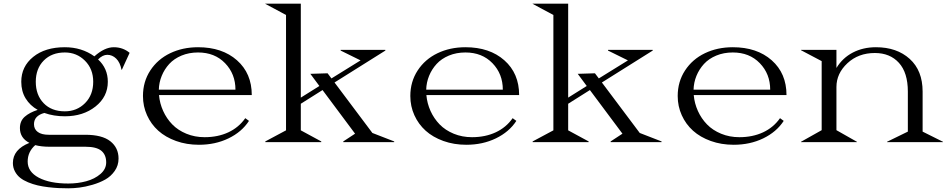

<svg xmlns="http://www.w3.org/2000/svg" viewBox="-20 -770 5149 1040"><path d="M173.8 -327.1Q173.8 -255.4 216.3 -211.2Q258.8 -167 331.1 -167Q396.5 -167 440.7 -211.4Q484.9 -255.9 484.9 -327.1Q484.9 -396.5 440.2 -441.2Q395.5 -485.8 331.1 -485.8Q260.3 -485.8 217 -442.1Q173.8 -398.4 173.8 -327.1ZM49.8 112.8Q49.8 39.6 139.2 3.9Q87.9 -22.5 87.9 -76.2Q87.9 -114.7 114 -137.7Q140.1 -160.6 184.1 -174.8Q142.6 -198.2 118.9 -236.8Q95.2 -275.4 95.2 -327.1Q95.2 -409.7 159.9 -461.9Q224.6 -514.2 331.1 -514.2Q422.4 -514.2 491.2 -464.8Q546.4 -514.2 596.2 -514.2Q645.5 -514.2 682.1 -483.9L640.1 -392.1H638.2Q630.4 -432.1 609.4 -452.6Q588.4 -473.1 561 -473.1Q536.1 -473.1 511.2 -448.2Q564 -399.4 564 -327.1Q564 -246.1 497.3 -193.1Q430.7 -140.1 331.1 -140.1Q271 -140.1 220.2 -158.2Q164.1 -143.1 164.1 -97.2Q164.1 -70.3 184.6 -55.2Q205.1 -40 244.1 -40H441.9Q533.2 -40 577.6 -4.9Q622.1 30.3 622.1 88.9Q622.1 126.5 601.3 156Q580.6 185.5 550 202.6Q519.5 219.7 480.7 231Q441.9 242.2 409.9 246.1Q377.9 250 350.1 250Q322.8 250 297.4 248.8Q272 247.6 241 243.9Q210 240.2 183.8 234.1Q157.7 228 132.3 217.5Q106.9 207 89.4 193.1Q71.8 179.2 60.8 158.4Q49.8 137.7 49.8 112.8ZM129.9 105Q129.9 160.6 189.9 192.4Q250 224.1 350.1 224.1Q401.4 224.1 447.3 211.7Q493.2 199.2 524.2 172.4Q555.2 145.5 555.2 109.9Q555.2 68.4 528.8 46.6Q502.4 24.9 443.8 24.9H250Q204.1 24.9 170.9 16.1Q129.9 52.2 129.9 105Z M754.4 -250Q754.4 -327.6 794.2 -388.4Q834 -449.2 901.6 -481.7Q969.2 -514.2 1052.7 -514.2Q1183.6 -514.2 1263.7 -443.4Q1343.8 -372.6 1343.8 -254.9H841.3Q845.2 -210 863.8 -168.9Q882.3 -127.9 913.1 -96.2Q943.8 -64.5 989.5 -45.7Q1035.2 -26.9 1088.4 -26.9Q1160.2 -26.9 1216.8 -53.2Q1273.4 -79.6 1308.6 -129.9L1328.6 -115.2Q1289.6 -55.2 1217.8 -20.5Q1146 14.2 1057.6 14.2Q990.7 14.2 933.6 -6.3Q876.5 -26.9 837.4 -62Q798.3 -97.2 776.4 -145.8Q754.4 -194.3 754.4 -250ZM840.3 -284.2H1255.4Q1255.4 -369.6 1199.2 -427.7Q1143.1 -485.8 1052.7 -485.8Q1003.9 -485.8 963.4 -469Q922.9 -452.1 896.7 -423.6Q870.6 -395 856 -359.1Q841.3 -323.2 840.3 -284.2Z M1609.4 -208V-64L1720.2 -3.9V0H1417V-3.9L1529.3 -64V-689L1417 -749V-750H1609.4V-241.2L1710 -304.2L1661.1 -370.1L1754.4 -373L1775.4 -345.2L1933.1 -442.9L1825.2 -496.1V-500H2067.4V-496.1L1792 -323.2L1997.1 -49.8L2115.2 -3.9V0H1839.4V-3.9L1903.3 -45.9L1727.1 -282.2Z M2202.6 -250Q2202.6 -327.6 2242.4 -388.4Q2282.2 -449.2 2349.9 -481.7Q2417.5 -514.2 2501 -514.2Q2631.8 -514.2 2711.9 -443.4Q2792 -372.6 2792 -254.9H2289.6Q2293.5 -210 2312 -168.9Q2330.6 -127.9 2361.3 -96.2Q2392.1 -64.5 2437.7 -45.7Q2483.4 -26.9 2536.6 -26.9Q2608.4 -26.9 2665 -53.2Q2721.7 -79.6 2756.8 -129.9L2776.9 -115.2Q2737.8 -55.2 2666 -20.5Q2594.2 14.2 2505.9 14.2Q2439 14.2 2381.8 -6.3Q2324.7 -26.9 2285.6 -62Q2246.6 -97.2 2224.6 -145.8Q2202.6 -194.3 2202.6 -250ZM2288.6 -284.2H2703.6Q2703.6 -369.6 2647.5 -427.7Q2591.3 -485.8 2501 -485.8Q2452.1 -485.8 2411.6 -469Q2371.1 -452.1 2345 -423.6Q2318.8 -395 2304.2 -359.1Q2289.6 -323.2 2288.6 -284.2Z M3057.6 -208V-64L3168.5 -3.9V0H2865.2V-3.9L2977.5 -64V-689L2865.2 -749V-750H3057.6V-241.2L3158.2 -304.2L3109.4 -370.1L3202.6 -373L3223.6 -345.2L3381.3 -442.9L3273.4 -496.1V-500H3515.6V-496.1L3240.2 -323.2L3445.3 -49.8L3563.5 -3.9V0H3287.6V-3.9L3351.6 -45.9L3175.3 -282.2Z M3650.9 -250Q3650.9 -327.6 3690.7 -388.4Q3730.5 -449.2 3798.1 -481.7Q3865.7 -514.2 3949.2 -514.2Q4080.1 -514.2 4160.2 -443.4Q4240.2 -372.6 4240.2 -254.9H3737.8Q3741.7 -210 3760.3 -168.9Q3778.8 -127.9 3809.6 -96.2Q3840.3 -64.5 3886 -45.7Q3931.6 -26.9 3984.9 -26.9Q4056.6 -26.9 4113.3 -53.2Q4169.9 -79.6 4205.1 -129.9L4225.1 -115.2Q4186 -55.2 4114.3 -20.5Q4042.5 14.2 3954.1 14.2Q3887.2 14.2 3830.1 -6.3Q3772.9 -26.9 3733.9 -62Q3694.8 -97.2 3672.9 -145.8Q3650.9 -194.3 3650.9 -250ZM3736.8 -284.2H4151.9Q4151.9 -369.6 4095.7 -427.7Q4039.6 -485.8 3949.2 -485.8Q3900.4 -485.8 3859.9 -469Q3819.3 -452.1 3793.2 -423.6Q3767.1 -395 3752.4 -359.1Q3737.8 -323.2 3736.8 -284.2Z M4318.8 -498V-500H4510.7V-401.9Q4543.9 -456.5 4599.6 -485.4Q4655.3 -514.2 4724.6 -514.2Q4837.9 -514.2 4907.7 -450.9Q4977.5 -387.7 4977.5 -273.9V-57.1L5087.9 -2V0H4784.7V-2L4897.5 -57.1V-273.9Q4897.5 -376.5 4849.1 -429.7Q4800.8 -482.9 4718.8 -482.9Q4629.4 -482.9 4570.1 -427.5Q4510.7 -372.1 4510.7 -298.8V-64.9L4621.6 -2V0H4318.8V-2L4430.7 -64.9V-439Z"/></svg>

Font: Messapia
Style: Regular
Weight: 400
Designer: Luca Marsano
Foundry: Collletttivo
Version: Version 1.000;FEAKit 1.0